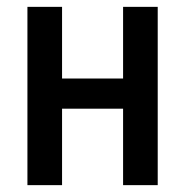

<svg xmlns="http://www.w3.org/2000/svg" viewBox="-20 -540 540 560"><path d="M60 0V-520H161V-311H339V-520H440V0H339V-223H161V0Z"/></svg>

Font: Iosevka SS18 Semibold
Style: Regular
Weight: 600
Monospace: yes
Designer: Belleve Invis
Foundry: Belleve Invis
Version: Version 25.1.1; ttfautohint (v1.8.4)